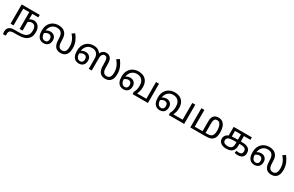

<svg xmlns="http://www.w3.org/2000/svg" viewBox="270 -2533 7332 4788"><g transform="rotate(30 3935.5 -139.5)"><path d="M557 -362Q608 -362 649.5 -336Q691 -310 716 -259Q741 -208 741 -134Q741 -44 715 8Q689 60 642 94Q610 117 568.5 131Q527 145 473 150.5Q419 156 347 156H272Q230 156 207 162Q184 168 167 179Q151 190 142 210Q133 230 133 263Q133 278 134 291.5Q135 305 136 317L54 321Q51 303 49 281.5Q47 260 47 243Q47 199 63 168.5Q79 138 104 119Q122 106 141.5 98.5Q161 91 186.5 87.5Q212 84 245 84H338Q420 84 471.5 77Q523 70 555 54.5Q587 39 610 14Q630 -8 642.5 -43.5Q655 -79 655 -131Q655 -183 641.5 -218Q628 -253 601.5 -271Q575 -289 536 -289Q508 -289 479.5 -276.5Q451 -264 430 -247L427 -322Q453 -338 485 -350Q517 -362 557 -362ZM88 0V-554H609V-482H434V0H348V-482H174V0Z M1038 12Q985 12 941 -14Q897 -40 871.5 -96.5Q846 -153 846 -242Q846 -323 870 -384Q894 -445 936 -485.5Q978 -526 1032.5 -546Q1087 -566 1148 -566Q1196 -566 1246 -553Q1296 -540 1334 -502Q1362 -475 1377.5 -440Q1393 -405 1399.5 -359Q1406 -313 1406 -252Q1406 -217 1409.5 -188Q1413 -159 1422 -136Q1431 -113 1447 -95Q1462 -79 1483 -70.5Q1504 -62 1533 -62Q1566 -62 1593 -78Q1620 -94 1636 -132Q1652 -170 1652 -237Q1652 -303 1636 -359Q1620 -415 1591.5 -461.5Q1563 -508 1527 -547L1605 -600Q1667 -521 1703 -434Q1739 -347 1739 -244Q1739 -159 1714.5 -102Q1690 -45 1643 -16.5Q1596 12 1526 12Q1483 12 1447.5 -0.5Q1412 -13 1386 -38Q1354 -68 1337 -121Q1320 -174 1319 -250Q1319 -286 1315 -324Q1311 -362 1299 -396.5Q1287 -431 1261 -455Q1241 -473 1213 -482.5Q1185 -492 1144 -492Q1075 -492 1026 -458.5Q977 -425 951 -366.5Q925 -308 925 -232Q925 -168 940.5 -129Q956 -90 982.5 -73Q1009 -56 1042 -56Q1069 -56 1088.5 -67.5Q1108 -79 1118.5 -101Q1129 -123 1129 -155Q1129 -205 1103 -231.5Q1077 -258 1036 -258Q996 -258 961 -237Q926 -216 897 -184L882 -248Q912 -283 956.5 -305.5Q1001 -328 1050 -328Q1122 -328 1166.5 -284Q1211 -240 1211 -165Q1211 -110 1190 -70Q1169 -30 1130.5 -9Q1092 12 1038 12Z M2051 12Q1998 12 1954 -14Q1910 -40 1884.5 -96.5Q1859 -153 1859 -242Q1859 -323 1883 -384Q1907 -445 1949 -485.5Q1991 -526 2045.5 -546Q2100 -566 2161 -566Q2213 -566 2254.5 -551.5Q2296 -537 2329.5 -507Q2363 -477 2389 -430L2360 -433Q2369 -468 2390 -498.5Q2411 -529 2443.5 -547.5Q2476 -566 2521 -566Q2558 -566 2587.5 -555Q2617 -544 2639 -521Q2665 -494 2678 -452.5Q2691 -411 2691 -343V-255Q2691 -200 2699 -160.5Q2707 -121 2732 -95Q2747 -79 2768 -70.5Q2789 -62 2817 -62Q2851 -62 2878 -78Q2905 -94 2921 -132Q2937 -170 2937 -237Q2937 -303 2920.5 -359Q2904 -415 2876 -461.5Q2848 -508 2811 -547L2889 -600Q2951 -521 2987.5 -434Q3024 -347 3024 -244Q3024 -159 2999.5 -102Q2975 -45 2928 -16.5Q2881 12 2811 12Q2768 12 2732.5 -0.5Q2697 -13 2671 -38Q2650 -58 2635 -88.5Q2620 -119 2612 -159.5Q2604 -200 2604 -250V-288Q2604 -353 2599.5 -390Q2595 -427 2585 -449Q2575 -473 2557 -483.5Q2539 -494 2516 -494Q2495 -494 2479.5 -485Q2464 -476 2454 -463Q2439 -444 2432 -417.5Q2425 -391 2425 -351V0H2339V-293Q2339 -356 2322 -393.5Q2305 -431 2279 -453Q2251 -476 2222.5 -484Q2194 -492 2157 -492Q2088 -492 2039 -458.5Q1990 -425 1964 -366.5Q1938 -308 1938 -232Q1938 -168 1953.5 -129Q1969 -90 1995.5 -73Q2022 -56 2055 -56Q2081 -56 2100.5 -67.5Q2120 -79 2131 -101Q2142 -123 2142 -155Q2142 -205 2116 -231.5Q2090 -258 2049 -258Q2009 -258 1974 -237Q1939 -216 1910 -184L1895 -248Q1925 -283 1969.5 -305.5Q2014 -328 2063 -328Q2135 -328 2179.5 -284Q2224 -240 2224 -165Q2224 -110 2203 -70Q2182 -30 2143.5 -9Q2105 12 2051 12Z M3336 12Q3283 12 3239 -14.5Q3195 -41 3169.5 -97Q3144 -153 3144 -243Q3144 -350 3186.5 -422Q3229 -494 3299 -530Q3369 -566 3451 -566Q3527 -566 3581.5 -543.5Q3636 -521 3670.5 -481.5Q3705 -442 3721.5 -390.5Q3738 -339 3738 -280Q3738 -216 3724 -166Q3710 -116 3690 -72H3957V-554H4043V0H3602L3598 -63Q3621 -98 3635.5 -149.5Q3650 -201 3650 -269Q3650 -340 3625 -390Q3600 -440 3554.5 -466Q3509 -492 3447 -492Q3377 -492 3327 -458.5Q3277 -425 3250 -367.5Q3223 -310 3223 -237Q3223 -170 3238.5 -130.5Q3254 -91 3280.5 -73.5Q3307 -56 3340 -56Q3366 -56 3385.5 -67.5Q3405 -79 3416 -101Q3427 -123 3427 -155Q3427 -205 3401 -231.5Q3375 -258 3334 -258Q3294 -258 3259 -237Q3224 -216 3195 -184L3180 -248Q3210 -283 3254.5 -305.5Q3299 -328 3348 -328Q3420 -328 3464.5 -284Q3509 -240 3509 -165Q3509 -110 3488 -70Q3467 -30 3428.5 -9Q3390 12 3336 12Z M4380 12Q4327 12 4283 -14.5Q4239 -41 4213.5 -97Q4188 -153 4188 -243Q4188 -350 4230.5 -422Q4273 -494 4343 -530Q4413 -566 4495 -566Q4571 -566 4625.5 -543.5Q4680 -521 4714.5 -481.5Q4749 -442 4765.5 -390.5Q4782 -339 4782 -280Q4782 -216 4768 -166Q4754 -116 4734 -72H5001V-554H5087V0H4646L4642 -63Q4665 -98 4679.5 -149.5Q4694 -201 4694 -269Q4694 -340 4669 -390Q4644 -440 4598.5 -466Q4553 -492 4491 -492Q4421 -492 4371 -458.5Q4321 -425 4294 -367.5Q4267 -310 4267 -237Q4267 -170 4282.5 -130.5Q4298 -91 4324.5 -73.5Q4351 -56 4384 -56Q4410 -56 4429.5 -67.5Q4449 -79 4460 -101Q4471 -123 4471 -155Q4471 -205 4445 -231.5Q4419 -258 4378 -258Q4338 -258 4303 -237Q4268 -216 4239 -184L4224 -248Q4254 -283 4298.5 -305.5Q4343 -328 4392 -328Q4464 -328 4508.5 -284Q4553 -240 4553 -165Q4553 -110 4532 -70Q4511 -30 4472.5 -9Q4434 12 4380 12Z M5755 -566Q5830 -566 5878 -527.5Q5926 -489 5949 -420.5Q5972 -352 5972 -262Q5972 -192 5957 -142Q5942 -92 5909 -60Q5886 -37 5856 -24Q5826 -11 5785.5 -5.5Q5745 0 5687 0H5263V-554H5349V-72H5575V-355Q5575 -417 5586.5 -453.5Q5598 -490 5620 -515Q5643 -540 5675 -553Q5707 -566 5755 -566ZM5753 -494Q5736 -494 5720 -488.5Q5704 -483 5693 -471Q5677 -453 5669 -426.5Q5661 -400 5661 -338V-72H5708Q5776 -72 5814 -91Q5852 -110 5868 -153Q5884 -196 5884 -267Q5884 -331 5870.5 -382Q5857 -433 5828.5 -463.5Q5800 -494 5753 -494Z M6294 12Q6234 12 6186 -7Q6138 -26 6110 -63Q6082 -100 6082 -152Q6082 -206 6110.5 -245.5Q6139 -285 6201 -306.5Q6263 -328 6365 -328H6545Q6597 -328 6635 -323Q6673 -318 6701.5 -307.5Q6730 -297 6753 -279Q6779 -259 6794 -226.5Q6809 -194 6809 -152Q6809 -76 6763.5 -34Q6718 8 6635 8Q6612 8 6585 5Q6558 2 6535 -5L6554 -72Q6569 -68 6588.5 -65Q6608 -62 6627 -62Q6674 -62 6698.5 -85Q6723 -108 6723 -156Q6723 -190 6708 -210.5Q6693 -231 6668.5 -241Q6644 -251 6613.5 -254.5Q6583 -258 6552 -258H6358Q6307 -258 6271.5 -252Q6236 -246 6211 -232Q6189 -219 6178.5 -200.5Q6168 -182 6168 -153Q6168 -107 6206 -83.5Q6244 -60 6302 -60Q6346 -60 6377.5 -73.5Q6409 -87 6426.5 -120Q6444 -153 6444 -213V-482H6272V-302L6193 -286V-554H6716V-482H6529V-226Q6529 -159 6517.5 -121Q6506 -83 6485 -57Q6454 -19 6405.5 -3.5Q6357 12 6294 12Z M7107 12Q7054 12 7010 -14Q6966 -40 6940.5 -96.5Q6915 -153 6915 -242Q6915 -323 6939 -384Q6963 -445 7005 -485.5Q7047 -526 7101.5 -546Q7156 -566 7217 -566Q7265 -566 7315 -553Q7365 -540 7403 -502Q7431 -475 7446.5 -440Q7462 -405 7468.5 -359Q7475 -313 7475 -252Q7475 -217 7478.5 -188Q7482 -159 7491 -136Q7500 -113 7516 -95Q7531 -79 7552 -70.5Q7573 -62 7602 -62Q7635 -62 7662 -78Q7689 -94 7705 -132Q7721 -170 7721 -237Q7721 -303 7705 -359Q7689 -415 7660.5 -461.5Q7632 -508 7596 -547L7674 -600Q7736 -521 7772 -434Q7808 -347 7808 -244Q7808 -159 7783.5 -102Q7759 -45 7712 -16.5Q7665 12 7595 12Q7552 12 7516.5 -0.5Q7481 -13 7455 -38Q7423 -68 7406 -121Q7389 -174 7388 -250Q7388 -286 7384 -324Q7380 -362 7368 -396.5Q7356 -431 7330 -455Q7310 -473 7282 -482.5Q7254 -492 7213 -492Q7144 -492 7095 -458.5Q7046 -425 7020 -366.5Q6994 -308 6994 -232Q6994 -168 7009.5 -129Q7025 -90 7051.5 -73Q7078 -56 7111 -56Q7138 -56 7157.5 -67.5Q7177 -79 7187.5 -101Q7198 -123 7198 -155Q7198 -205 7172 -231.5Q7146 -258 7105 -258Q7065 -258 7030 -237Q6995 -216 6966 -184L6951 -248Q6981 -283 7025.5 -305.5Q7070 -328 7119 -328Q7191 -328 7235.5 -284Q7280 -240 7280 -165Q7280 -110 7259 -70Q7238 -30 7199.5 -9Q7161 12 7107 12Z"/></g></svg>

Font: hextamil15
Style: Book
Weight: 400
Designer: Jelle Bosma - Monotype Design Team
Foundry: Monotype Imaging Inc.
Version: Version 2.003